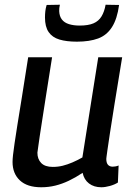

<svg xmlns="http://www.w3.org/2000/svg" viewBox="-20 -781 560 811"><path d="M154 10Q95 10 64 -19Q33 -48 33 -97Q33 -108 35 -126.5Q37 -145 41.5 -175.5Q46 -206 53.5 -253.5Q61 -301 72.5 -371Q84 -441 99 -539H200Q185 -445 175 -381Q165 -317 158.5 -275Q152 -233 148 -207Q144 -181 142 -165Q140 -149 138 -136Q138 -109 154 -92.5Q170 -76 203 -76Q225 -76 245 -81Q265 -86 286 -95Q307 -104 328 -116L395 -539H496Q476 -418 463.5 -340Q451 -262 444 -216Q437 -170 434 -148.5Q431 -127 430 -119.5Q429 -112 429 -110Q429 -93 436 -85Q443 -77 456 -77Q460 -77 467 -78Q474 -79 481 -82L478 -10Q464 -1 444 4.5Q424 10 408 10Q377 10 356 -6Q335 -22 329 -51Q299 -31 270.5 -17.5Q242 -4 213.5 3Q185 10 154 10ZM305 -605Q261 -605 231 -614Q201 -623 185.5 -645.5Q170 -668 170 -707Q170 -721 171.5 -734Q173 -747 177 -760L233 -761Q231 -753 230.5 -747Q230 -741 230 -734Q231 -712 241.5 -698.5Q252 -685 271.5 -679Q291 -673 316 -673Q353 -673 375 -682.5Q397 -692 409 -712Q421 -732 426 -761L483 -760Q475 -701 453 -666.5Q431 -632 394.5 -618.5Q358 -605 305 -605Z"/></svg>

Font: Georama ExtraCondensed Thin Medium
Style: Italic
Weight: 500
Italic angle: -9°
Version: Version 1.001